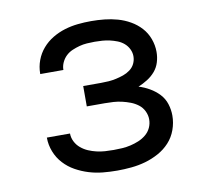

<svg xmlns="http://www.w3.org/2000/svg" viewBox="-65 -599 730 678"><g transform="rotate(-10 300.0 -260.0)"><path d="M303 8Q277 8 251.5 5.5Q226 3 201.5 -4.5Q177 -12 154.5 -24.5Q132 -37 114.5 -56Q97 -75 87.5 -99.5Q78 -124 78 -149V-150H161Q161 -135 168 -121Q175 -107 187 -97Q199 -87 213 -81Q227 -75 242 -71.5Q257 -68 272 -67Q287 -66 303 -66Q318 -66 333.5 -67Q349 -68 364 -71.5Q379 -75 393.5 -81Q408 -87 420 -97Q432 -107 438.5 -121Q445 -135 445 -151Q445 -166 438 -180.5Q431 -195 418.5 -204.5Q406 -214 391.5 -219.5Q377 -225 362 -228.5Q347 -232 331.5 -233Q316 -234 300 -234H236V-307H300Q314 -307 327.5 -308Q341 -309 354.5 -312Q368 -315 381 -319.5Q394 -324 405.5 -332.5Q417 -341 423 -353.5Q429 -366 429 -380Q429 -393 423 -405.5Q417 -418 406.5 -427Q396 -436 383 -441Q370 -446 357 -449Q344 -452 330 -453Q316 -454 303 -454Q289 -454 275 -453Q261 -452 248 -448.5Q235 -445 222 -439.5Q209 -434 199 -424.5Q189 -415 183 -402Q177 -389 177 -376V-375H94V-377Q94 -401 102.5 -424Q111 -447 127 -465.5Q143 -484 164 -496.5Q185 -509 208 -516Q231 -523 255 -525.5Q279 -528 303 -528Q327 -528 351 -525.5Q375 -523 398 -516.5Q421 -510 442 -498Q463 -486 479 -468.5Q495 -451 503.5 -428Q512 -405 512 -381Q512 -362 506.5 -344Q501 -326 489 -312Q477 -298 461 -288Q445 -278 428 -271Q448 -265 467 -254Q486 -243 500.5 -227.5Q515 -212 521.5 -191.5Q528 -171 528 -150Q528 -124 519 -99Q510 -74 492.5 -55Q475 -36 452 -23.5Q429 -11 404.5 -4Q380 3 354 5.5Q328 8 303 8Z"/></g></svg>

Font: Iosevka Fixed Extended
Style: Regular
Weight: 400
Width: 7
Monospace: yes
Designer: Belleve Invis
Foundry: Belleve Invis
Version: Version 24.1.1; ttfautohint (v1.8.4)